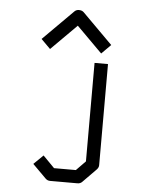

<svg xmlns="http://www.w3.org/2000/svg" viewBox="-55 -752 649 868"><g transform="rotate(5 270.0 -317.5)"><path d="M420 -17Q420 -6 410 4L350 65Q342 73 329 73H205Q193 73 184 64L123 3L166 -39L218 14H317L359 -29V-476H420ZM132 -542 111 -563 248 -700Q256 -708 268 -708Q282 -708 290 -700L427 -563L406 -542L385 -521L269 -637L153 -521Z"/></g></svg>

Font: 3270 Nerd Font
Style: Regular
Weight: 400
Monospace: yes
Version: Version 3.0.1;Nerd Fonts 3.3.0